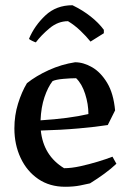

<svg xmlns="http://www.w3.org/2000/svg" viewBox="-20 -702 499 734"><path d="M229 12Q170 12 126.5 -17.5Q83 -47 59 -98Q35 -149 35 -211Q35 -261 49 -306Q63 -351 83 -384Q118 -412 166.5 -434Q215 -456 267 -464Q299 -464 332 -445Q365 -426 389.5 -385.5Q414 -345 420 -280L392 -224Q348 -217 280.5 -211Q213 -205 136 -203Q146 -107 225 -59Q253 -59 287 -66.5Q321 -74 354 -84Q387 -94 410 -103L425 -76Q405 -57 379 -38Q353 -19 324 -1Q312 2 286.5 7Q261 12 229 12ZM135 -242Q245 -249 318 -266Q318 -304 305.5 -343Q293 -382 271 -403Q250 -403 222 -400.5Q194 -398 181 -392Q163 -369 150 -330.5Q137 -292 135 -242ZM257 -682 261 -680Q296 -663 326.5 -639Q357 -615 377 -588V-575L326 -543Q310 -563 287.5 -584.5Q265 -606 240 -621Q202 -621 170 -594.5Q138 -568 117 -540Q113 -541 102.5 -546Q92 -551 91 -554Q112 -604 153.5 -643Q195 -682 257 -682Z"/></svg>

Font: Labrada Medium
Style: Regular
Weight: 500
Designer: Mercedes Jáuregui
Foundry: Omnibus-Type Team
Version: Version 1.000; ttfautohint (v1.8.4.7-5d5b)